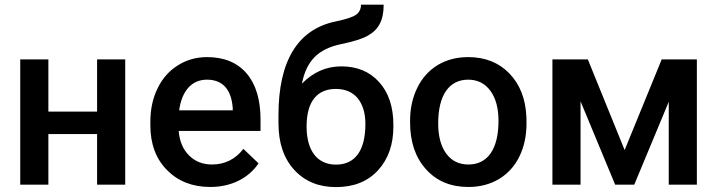

<svg xmlns="http://www.w3.org/2000/svg" viewBox="-20 -779 3032 810"><path d="M508.3 -528.3H389.6V-308.1H184.1V-528.3H65.4V0H184.1V-213.4H389.6V0H508.3Z M867.2 9.8C955.1 9.8 1028.3 -26.9 1070.8 -89.8L1006.8 -150.9C972.7 -106.9 928.2 -85 874 -85C835.4 -85 803.2 -97.7 777.8 -123C752 -148.4 737.3 -183.1 733.9 -226.6H1079.1V-274.4C1079.1 -358.4 1059.6 -423.3 1020.5 -469.2C981 -515.1 925.3 -538.1 853.5 -538.1C808.1 -538.1 767.1 -526.4 730.5 -503.4C693.8 -480.5 665 -448.2 645 -406.7C624.5 -365.2 614.3 -317.9 614.3 -265.1V-250.5C614.3 -171.9 637.7 -108.9 684.6 -61.5C731 -14.2 792 9.8 867.2 9.8ZM853 -442.9C918.9 -442.9 956.5 -401.9 961.9 -322.3V-313.5H735.8C747.1 -395 788.1 -442.9 853 -442.9Z M1419.9 -499C1356.4 -499 1301.3 -474.6 1253.9 -426.3C1262.7 -473.6 1280.3 -510.3 1306.2 -537.1C1332 -564 1369.6 -582.5 1418.9 -592.8C1473.1 -604 1511.2 -616.2 1533.2 -629.4C1577.6 -654.8 1598.6 -693.4 1598.6 -759.3H1502.9C1502.9 -741.7 1496.6 -728 1483.4 -717.8C1470.2 -707.5 1440.9 -697.8 1396 -688.5C1235.8 -655.3 1154.8 -521.5 1154.8 -293.5V-259.3C1154.8 -175.8 1177.2 -110.4 1221.7 -62C1266.1 -13.7 1324.7 10.3 1397.5 10.3C1472.2 10.3 1531.2 -13.2 1574.7 -60.5C1618.2 -107.9 1639.6 -169.4 1639.6 -245.6V-251.5C1639.6 -327.6 1619.6 -388.2 1579.6 -432.6C1539.6 -477.1 1486.3 -499 1419.9 -499ZM1396.5 -403.8C1436.5 -403.8 1467.3 -390.6 1489.3 -364.3C1510.7 -337.4 1521.5 -301.3 1521.5 -255.9C1521.5 -141.1 1476.1 -84.5 1397.5 -84.5C1317.9 -84.5 1273.4 -144 1273.4 -245.6C1273.4 -353 1319.8 -403.8 1396.5 -403.8Z M1710 -263.2C1710 -180.7 1732.4 -114.3 1777.3 -64.9C1821.8 -15.1 1881.3 9.8 1956.1 9.8C2004.9 9.8 2047.9 -1.5 2085.4 -23.9C2122.6 -46.4 2151.4 -78.1 2171.4 -119.1C2191.4 -160.2 2201.2 -206.5 2201.2 -258.8L2200.7 -286.6C2197.3 -362.3 2173.3 -423.3 2128.9 -469.2C2084.5 -515.1 2026.4 -538.1 1955.1 -538.1C1906.7 -538.1 1864.3 -526.9 1827.1 -504.9C1790 -482.4 1761.2 -450.7 1740.7 -409.2C1720.2 -367.7 1710 -320.8 1710 -269ZM1828.6 -258.8C1828.6 -381.3 1877.4 -442.9 1955.1 -442.9C1994.6 -442.9 2025.9 -427.2 2048.8 -396C2071.8 -364.7 2083 -322.3 2083 -269C2083 -148.4 2036.1 -85 1956.1 -85C1916 -85 1884.8 -100.6 1862.3 -131.3C1839.8 -162.1 1828.6 -204.6 1828.6 -258.8Z M2460 -528.3H2310.5V0H2429.2V-351.6L2575.2 0H2655.8L2801.3 -349.6V0H2919.9V-528.3H2771.5L2615.2 -146Z"/></svg>

Font: Roboto Medium
Style: Regular
Weight: 500
Designer: Google
Version: Version 2.137; 2017